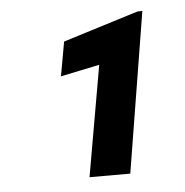

<svg xmlns="http://www.w3.org/2000/svg" viewBox="-38 -748 441 458"><g transform="rotate(-5 183.0 -519.0)"><path d="M256.3 -326.7H158.7L205.1 -591.8L111.8 -572.3L126.5 -654.3L306.6 -710.4L318.8 -710.9Z"/></g></svg>

Font: RobotoInd
Style: Bold Italic
Weight: 700
Italic angle: -12°
Designer: Google
Version: Version 2.001150; 2014